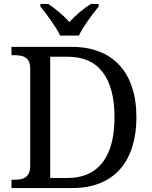

<svg xmlns="http://www.w3.org/2000/svg" viewBox="-20 -951 767 971"><path d="M669.9 -357.9Q669.9 -275.9 649.4 -209.7Q628.9 -143.6 588.4 -96.9Q547.9 -50.3 486.8 -25.1Q425.8 0 344.2 0H38.1V-42H50.8Q67.9 -42 82.8 -44.4Q97.7 -46.9 108.9 -54.4Q120.1 -62 126.5 -76.2Q132.8 -90.3 132.8 -113.8V-604Q132.8 -626 126.2 -639.4Q119.6 -652.8 108.4 -660.2Q97.2 -667.5 82.3 -669.7Q67.4 -671.9 50.8 -671.9H38.1V-713.9H344.2Q421.4 -713.9 481.9 -690.2Q542.5 -666.5 584.2 -621.1Q626 -575.7 647.9 -509.3Q669.9 -442.9 669.9 -357.9ZM320.8 -50.8Q380.4 -50.8 425 -71Q469.7 -91.3 499.5 -130.4Q529.3 -169.4 544.2 -226.6Q559.1 -283.7 559.1 -357.9Q559.1 -506.8 499.8 -585.4Q440.4 -664.1 321.8 -664.1H233.9V-50.8ZM184.1 -931.2H223.1Q237.3 -922.4 251.7 -911.6Q266.1 -900.9 280 -888.9Q293.9 -877 306.9 -864.5Q319.8 -852.1 331.1 -839.8Q342.3 -852.1 355.2 -864.5Q368.2 -877 382.3 -888.9Q396.5 -900.9 411.1 -911.6Q425.8 -922.4 439.9 -931.2H479V-918Q467.3 -903.8 453.1 -885.3Q439 -866.7 425 -846.9Q411.1 -827.1 398.9 -807.6Q386.7 -788.1 378.9 -771H284.2Q276.4 -788.1 264.2 -807.6Q252 -827.1 238 -846.9Q224.1 -866.7 210 -885.3Q195.8 -903.8 184.1 -918Z"/></svg>

Font: Droid Serif
Style: Regular
Weight: 400
Designer: Monotype Design team
Foundry: Monotype Imaging Inc.
Version: Version 1.03